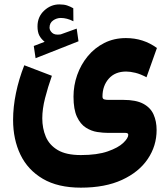

<svg xmlns="http://www.w3.org/2000/svg" viewBox="-20 -614 770 880"><path d="M184.6 -422.4Q168 -436 159.9 -451.9Q151.9 -467.8 151.9 -493.2Q151.9 -537.1 182.4 -565.4Q212.9 -593.8 252 -593.8Q273.4 -593.8 287.4 -589.1Q301.3 -584.5 315.9 -576.2L316.4 -516.6Q286.6 -531.7 258.8 -531.7Q239.7 -531.7 223.4 -520.3Q207 -508.8 207 -486.8Q207.5 -474.1 219.2 -463.4Q231 -452.6 256.3 -456.1Q256.8 -456.1 259.8 -457L331.5 -482.9L339.8 -424.8L143.1 -347.2L134.8 -403.3ZM350.6 246.1Q245.6 246.1 176.5 205.6Q107.4 165 73.7 95Q40 24.9 40 -64.5Q40 -124 53.2 -187.7Q66.4 -251.5 91.3 -314.9L217.8 -266.6Q199.2 -213.9 186.5 -164.1Q173.8 -114.3 173.8 -71.8Q173.8 -25.9 189.9 12.5Q206.1 50.8 244.6 73.7Q283.2 96.7 350.6 96.7Q425.8 96.7 473.9 79.8Q522 63 544.9 41Q567.9 19 567.9 3.9Q567.9 -4.9 555.2 -4.9H476.1Q453.1 -4.9 425.8 -9Q398.4 -13.2 373.5 -29.1Q348.6 -44.9 332.8 -78.6Q316.9 -112.3 316.9 -170.9Q316.9 -222.2 333.7 -270Q350.6 -317.9 382.1 -356.2Q413.6 -394.5 458 -417Q502.4 -439.5 557.1 -439.5Q637.2 -439.5 699.2 -394L651.4 -259.8Q624.5 -274.4 600.6 -280.3Q576.7 -286.1 558.1 -286.1Q507.3 -286.1 478.5 -253.4Q449.7 -220.7 449.7 -171.4Q449.7 -160.6 458 -158.4Q466.3 -156.2 476.1 -156.2H545.4Q603.5 -156.2 636.7 -138.4Q669.9 -120.6 683.8 -89.4Q697.8 -58.1 697.8 -18.1Q697.8 54.7 657.2 114.7Q616.7 174.8 539.3 210.4Q461.9 246.1 350.6 246.1Z"/></svg>

Font: Vazirmatn RD UI Black
Style: Regular
Weight: 900
Designer: Saber Rastikerdar
Foundry: Saber Rastikerdar
Version: Version 33.003